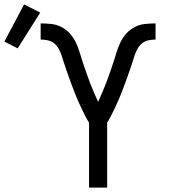

<svg xmlns="http://www.w3.org/2000/svg" viewBox="-144 -849 764 869"><path d="M259 0V-294Q250 -308 242.5 -322.5Q235 -337 228 -352Q221 -367 214 -382Q207 -397 201 -412Q195 -427 189 -442.5Q183 -458 177.5 -473Q172 -488 166.5 -503.5Q161 -519 155.5 -534.5Q150 -550 145 -566Q140 -582 135 -597.5Q130 -613 122 -627.5Q114 -642 101.5 -652.5Q89 -663 72.5 -666.5Q56 -670 40 -670V-743Q64 -743 88 -740.5Q112 -738 133.5 -727Q155 -716 171.5 -698Q188 -680 198.5 -658.5Q209 -637 216 -613.5Q223 -590 230.5 -567.5Q238 -545 246 -522Q254 -499 262.5 -476.5Q271 -454 280.5 -432Q290 -410 300 -388Q310 -410 319.5 -432Q329 -454 337.5 -476.5Q346 -499 354 -522Q362 -545 369.5 -567.5Q377 -590 384 -613.5Q391 -637 401.5 -658.5Q412 -680 428.5 -698Q445 -716 466.5 -727Q488 -738 512 -740.5Q536 -743 560 -743V-670Q544 -670 527.5 -666.5Q511 -663 498.5 -652.5Q486 -642 478 -627.5Q470 -613 465 -597.5Q460 -582 455 -566Q450 -550 444.5 -534.5Q439 -519 433.5 -503.5Q428 -488 422.5 -473Q417 -458 411 -442.5Q405 -427 399 -412Q393 -397 386 -382Q379 -367 372 -352Q365 -337 357.5 -322.5Q350 -308 341 -294V0ZM-64 -630 -124 -661 -35 -829 38 -792Z"/></svg>

Font: R Plex Mono
Style: Regular
Weight: 400
Monospace: yes
Designer: Belleve Invis
Foundry: Belleve Invis
Version: Version 31.8.0